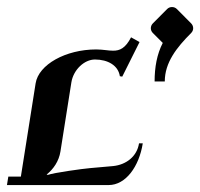

<svg xmlns="http://www.w3.org/2000/svg" viewBox="-22 -533 576 553"><path d="M-2 0H291C340.3 0 378.7 -53.5 389.2 -120.1H378.4C372.6 -82.5 341.6 -58.6 304 -54.7L237.5 -48.8C216.8 -47.1 133.8 -35.6 115.7 -29.3L112.3 -30.3C131.8 -45.9 147.7 -68.6 152.1 -96.7L183.6 -295.9C189.5 -332.3 220.9 -361.6 251.5 -361.6C288.6 -361.6 318.6 -344.5 323.2 -313.5L330.1 -312.3L379.9 -411.9L355.5 -425.5C339.1 -393.8 323 -387 304 -387C297.4 -387 289.8 -387.7 282.2 -388.7C274.7 -389.6 264.4 -390.6 255.1 -390.6C167.2 -390.6 89.1 -346.9 80.6 -293L38.1 -24.4H2ZM446.8 -409.4C429.9 -376.7 423.3 -339.1 423.3 -298.3H452.6C452.6 -352.8 486.6 -396 528.6 -438C532.5 -441.9 534.4 -446.8 534.4 -451.7C534.4 -456.5 532.5 -461.7 528.6 -465.6L487.3 -507.1C483.4 -511 478.3 -512.7 473.4 -512.7C468.5 -512.7 463.4 -511 459.5 -507.1L418.2 -465.6C414.3 -461.7 412.4 -456.5 412.4 -451.7C412.4 -446.8 414.3 -441.9 418.2 -438Z"/></svg>

Font: RisaltypS01
Style: Medium
Weight: 500
Italic angle: -9°
Designer: gluk
Foundry: gluk
Version: Version 0.24